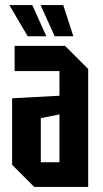

<svg xmlns="http://www.w3.org/2000/svg" viewBox="-20 -742 408 762"><path d="M28 -88V-352L216 -362V-460H38V-560H238L330 -468V0H116ZM142 -273V-98H216V-288ZM231 -722 271 -598H197L141 -722ZM108 -722 164 -598H90L17 -722Z"/></svg>

Font: Tektur Condensed Medium
Style: Regular
Weight: 500
Width: 3
Designer: Adam Jagosz
Foundry: Adam Jagosz
Version: Version 1.005;gftools[0.9.30]